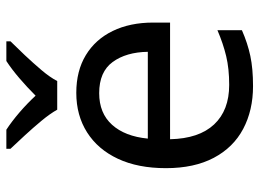

<svg xmlns="http://www.w3.org/2000/svg" viewBox="-126 -680 816 604"><g transform="rotate(-90 282.0 -378.0)"><path d="M292 -546Q361 -546 410.5 -516Q460 -486 486.5 -431.5Q513 -377 513 -304V-251H146Q148 -160 192.5 -112.5Q237 -65 317 -65Q368 -65 407.5 -74.5Q447 -84 489 -102V-25Q448 -7 408 1.5Q368 10 313 10Q237 10 178.5 -21Q120 -52 87.5 -113.5Q55 -175 55 -264Q55 -352 84.5 -415Q114 -478 167.5 -512Q221 -546 292 -546ZM291 -474Q228 -474 191.5 -433.5Q155 -393 148 -321H421Q420 -389 389 -431.5Q358 -474 291 -474ZM239 -606Q226 -629 204 -655.5Q182 -682 158 -708Q134 -734 116 -753V-766H176Q202 -749 230 -725Q258 -701 283 -674Q310 -701 338 -725Q366 -749 392 -766H454V-753Q435 -734 410.5 -708Q386 -682 363.5 -655.5Q341 -629 329 -606Z"/></g></svg>

Font: Noto Sans Grantha
Style: Regular
Weight: 400
Designer: Monotype Design Team
Foundry: Monotype Imaging Inc.
Version: Version 2.003; ttfautohint (v1.8.4.7-5d5b)